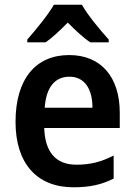

<svg xmlns="http://www.w3.org/2000/svg" viewBox="-20 -786 572 816"><path d="M328 -766H209C185 -723 131 -658 96 -618V-606H174C204 -627 234 -656 268 -690C301 -657 332 -627 364 -606H442V-618C406 -658 353 -721 328 -766ZM274 -552C133 -552 46 -452 46 -268C46 -89 139 10 292 10C364 10 413 -2 463 -27V-125C410 -98 364 -86 305 -86C217 -86 171 -140 168 -242H489V-307C489 -458 410 -552 274 -552ZM275 -460C341 -460 373 -406 373 -328H170C176 -416 214 -460 275 -460Z"/></svg>

Font: Noto Sans Lao Looped SemiCondensed SemiBold
Style: Regular
Weight: 600
Width: 4
Designer: Mark Frömberg, Ben Mitchell
Foundry: The Fontpad Ltd
Version: Version 1.002